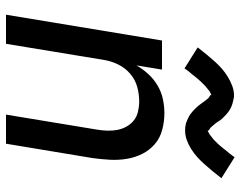

<svg xmlns="http://www.w3.org/2000/svg" viewBox="-101 -701 802 640"><g transform="rotate(90 300.0 -381.0)"><path d="M29 0 115 -520H212L198 -435Q210 -456 227 -474.5Q244 -493 265.5 -505.5Q287 -518 310.5 -523Q334 -528 357 -528Q386 -528 413.5 -520.5Q441 -513 461 -495.5Q481 -478 493 -454Q505 -430 509.5 -402.5Q514 -375 512.5 -346.5Q511 -318 507 -289L459 0H362L412 -303Q415 -320 415.5 -337.5Q416 -355 413 -371Q410 -387 402 -401.5Q394 -416 381.5 -426Q369 -436 352 -440Q335 -444 318 -444Q294 -444 270 -437.5Q246 -431 226.5 -414.5Q207 -398 195.5 -375Q184 -352 180 -328L126 0ZM208 -595 138 -639Q152 -657 164 -671.5Q176 -686 187 -698Q198 -710 209.5 -720Q221 -730 235.5 -739Q250 -748 266 -754Q282 -760 298 -760Q303 -760 307.5 -759Q312 -758 317 -757Q322 -756 326.5 -754.5Q331 -753 336 -751Q341 -749 345 -746.5Q349 -744 352.5 -741.5Q356 -739 360 -735.5Q364 -732 367.5 -728.5Q371 -725 374.5 -721.5Q378 -718 380.5 -714.5Q383 -711 384.5 -708Q386 -705 390 -700Q394 -695 397.5 -691Q401 -687 404 -683.5Q407 -680 411.5 -678Q416 -676 415 -672L419 -674Q424 -676 427 -678Q430 -680 434 -683.5Q438 -687 440.5 -688.5Q443 -690 445 -692Q447 -694 449 -696Q451 -698 453.5 -700.5Q456 -703 458.5 -705.5Q461 -708 463.5 -711Q466 -714 468.5 -717Q471 -720 474 -723.5Q477 -727 479.5 -730.5Q482 -734 485 -737.5Q488 -741 491.5 -745Q495 -749 498 -753.5Q501 -758 504 -762L574 -718Q560 -700 548 -685.5Q536 -671 525 -659Q514 -647 503 -637Q492 -627 477 -617.5Q462 -608 446.5 -602.5Q431 -597 415 -597Q410 -597 405 -597.5Q400 -598 395 -599Q390 -600 385.5 -602Q381 -604 376 -606Q371 -608 367 -610.5Q363 -613 359.5 -615.5Q356 -618 352 -621.5Q348 -625 344.5 -628.5Q341 -632 337.5 -635.5Q334 -639 331.5 -642.5Q329 -646 327 -648.5Q325 -651 321.5 -656Q318 -661 314.5 -665.5Q311 -670 308 -673.5Q305 -677 300.5 -679Q296 -681 297 -685L293 -683Q288 -681 285 -679Q282 -677 278 -673.5Q274 -670 271.5 -668Q269 -666 267 -664.5Q265 -663 263 -660.5Q261 -658 258.5 -656Q256 -654 253.5 -651Q251 -648 248.5 -645.5Q246 -643 243.5 -640Q241 -637 238 -633.5Q235 -630 232.5 -626.5Q230 -623 227 -619.5Q224 -616 220.5 -612Q217 -608 214 -603.5Q211 -599 208 -595Z"/></g></svg>

Font: Iosevka Medium Extended
Style: Italic
Weight: 500
Width: 7
Italic angle: -9°
Monospace: yes
Designer: Belleve Invis
Foundry: Belleve Invis
Version: Version 32.5.0; ttfautohint (v1.8.4)